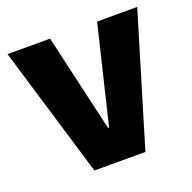

<svg xmlns="http://www.w3.org/2000/svg" viewBox="-100 -628 730 729"><g transform="rotate(-20 265.0 -264.0)"><path d="M162 0 3 -528H175L266 -134H270L365 -528H527L368 0Z"/></g></svg>

Font: Bricolage Grotesque 48pt ExtraBold
Style: Regular
Weight: 800
Designer: Mathieu Triay
Foundry: Atelier Triay
Version: Version 1.000; ttfautohint (v1.8.4.7-5d5b);gftools[0.9.32]